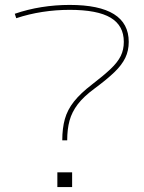

<svg xmlns="http://www.w3.org/2000/svg" viewBox="-20 -760 583 780"><path d="M233 -190Q233 -239 243.5 -276.5Q254 -314 280.5 -347.5Q307 -381 354 -417Q401 -453 429.5 -480Q458 -507 470.5 -532.5Q483 -558 483 -590Q483 -656 429.5 -688Q376 -720 263 -720Q207 -720 152 -711.5Q97 -703 46 -686L40 -704Q92 -722 148.5 -731Q205 -740 263 -740Q503 -740 503 -590Q503 -554 489 -525Q475 -496 445 -467Q415 -438 365 -401Q320 -368 296 -336.5Q272 -305 262.5 -270Q253 -235 253 -190ZM213 0V-60H273V0Z"/></svg>

Font: M PLUS 1 Thin Thin
Style: Regular
Weight: 250
Version: Version 1.001